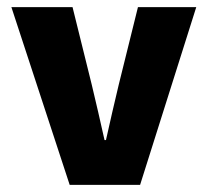

<svg xmlns="http://www.w3.org/2000/svg" viewBox="-20 -520 584 540"><path d="M176 0H374L532 -500H368L314 -282C302 -232 290 -180 278 -126H274C262 -180 250 -232 238 -282L184 -500H12Z"/></svg>

Font: Giro Sans Black
Style: Regular
Weight: 900
Designer: Paul D. Hunt
Foundry: Adobe Systems Incorporated
Version: Version 1.000;PS 1.0;hotconv 1.0.88;makeotf.lib2.5.647800